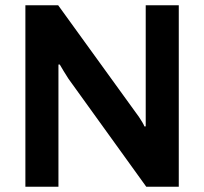

<svg xmlns="http://www.w3.org/2000/svg" viewBox="-20 -706 772 726"><path d="M76 0V-686H200L493 -281Q498 -275 505 -264.5Q512 -254 518 -244Q524 -234 526 -228H531Q531 -242 531 -255Q531 -268 531 -281V-686H656V0H533L239 -408Q231 -420 220.5 -437.5Q210 -455 206 -462H201Q201 -449 201 -435.5Q201 -422 201 -408V0Z"/></svg>

Font: Archivo Variable SemiBold
Style: Regular
Weight: 600
Designer: Hector Gatti
Foundry: Omnibus-Type
Version: Version 2.001